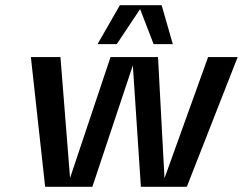

<svg xmlns="http://www.w3.org/2000/svg" viewBox="-20 -720 936 740"><path d="M700 0H699H523L492 -468L336 0H154L99 -500H213L250 -34L406 -500H589L614 -33L782 -500H896ZM603 -700 646 -550H572L520 -685L430 -550H356L442 -700Z"/></svg>

Font: Fivo Sans Modern Med
Style: Italic
Weight: 450
Designer: Alexander Slobzheninov
Foundry: Alexander Slobzheninov
Version: 1.0